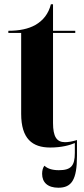

<svg xmlns="http://www.w3.org/2000/svg" viewBox="-20 -680 395 898"><path d="M215 10C268 10 307 -1 330 -11V35C330 96 312 116 255 116C223 116 201 108 188 95C181 103 177 117 177 133C177 173 203 198 253 198C315 198 340 161 340 49V-25C317 -18 299 -15 284 -15C245 -15 228 -41 228 -105V-526H332V-536H228V-660H218C207 -616 182 -584 145 -563C113 -545 71 -536 19 -536V-526H79V-148C79 -31 131 10 215 10Z"/></svg>

Font: Noto Serif Display ExtraCondensed ExtraBold
Style: Regular
Weight: 800
Width: 2
Designer: Monotype Design Team
Foundry: Monotype Imaging Inc.
Version: Version 2.009